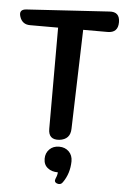

<svg xmlns="http://www.w3.org/2000/svg" viewBox="-67 -833 757 1152"><g transform="rotate(5 312.0 -257.0)"><path d="M246 -663H77Q30 -663 15 -708Q0 -752 47 -755L544 -786Q607 -791 607 -727Q607 -663 544 -663H397L379 -66Q378 -1 312 7Q246 13 246 -53ZM320 269Q301 261 310 240Q320 218 320 202Q282 202 259 183Q234 164 234 127Q234 93 257 70Q279 48 315 48Q351 48 374 71Q396 93 396 129Q395 203 355 259Q343 277 320 269Z"/></g></svg>

Font: MaokenZhuyuanTi
Style: Regular
Weight: 400
Designer: Fontworks Inc & LongZhuTi team: ZERO子、时光羊、荆南、频凡、刘鹏、Little White Dog、帆影Magmeta、奈白不弍、白日月球、ChaoTawei、雨三（排名不分先后）
Version: Version 1.000; 20230222